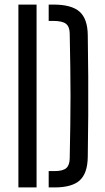

<svg xmlns="http://www.w3.org/2000/svg" viewBox="-20 -820 459 840"><path d="M60.5 0V-800H140V0ZM193 0V-71.5H218.5Q254.5 -71.5 269.5 -84.2Q284.5 -97 285 -127Q286.5 -204 287.5 -270.5Q288.5 -337 288.5 -400.2Q288.5 -463.5 287.5 -530Q286.5 -596.5 285 -673.5Q284.5 -703.5 268.5 -716Q252.5 -728.5 213 -728.5H193V-800H213Q293 -800 328 -769Q363 -738 364 -667Q365.5 -572 366 -486Q366.5 -400 366 -314.2Q365.5 -228.5 364 -133.5Q363 -62 329 -31Q295 0 218.5 0Z"/></svg>

Font: Big Shoulders Stencil Text Thin
Style: Regular
Weight: 400
Version: Version 2.001